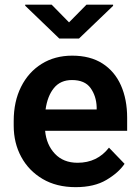

<svg xmlns="http://www.w3.org/2000/svg" viewBox="-20 -770 578 800"><path d="M295.4 9.8Q215.3 9.8 157.5 -24.4Q99.6 -58.6 68.4 -116.5Q37.1 -174.3 37.1 -246.1V-265.6Q37.1 -347.2 67.9 -408.4Q98.6 -469.7 153.6 -503.9Q208.5 -538.1 280.8 -538.1Q356 -538.1 407 -505.4Q458 -472.7 483.9 -414.3Q509.8 -356 509.8 -279.3V-225.1H168Q173.3 -167 208.7 -129.4Q244.1 -91.8 303.2 -91.8Q385.3 -91.8 434.1 -154.8L499 -87.4Q474.1 -50.3 423.3 -20.3Q372.6 9.8 295.4 9.8ZM279.8 -436.5Q231.9 -436.5 204.8 -403.3Q177.7 -370.1 169.9 -314H382.8V-323.7Q381.3 -369.6 357.4 -403.1Q333.5 -436.5 279.8 -436.5ZM195.3 -750.5 267.6 -676.8 340.3 -750.5H451.2V-745.6L309.1 -609.4H227.1L85 -746.1V-750.5Z"/></svg>

Font: Vazirmatn UI FD SemiBold
Style: Regular
Weight: 600
Designer: Saber Rastikerdar
Foundry: Saber Rastikerdar
Version: Version 33.003